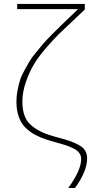

<svg xmlns="http://www.w3.org/2000/svg" viewBox="-20 -726 522 976"><path d="M63.5 -210Q63.5 -237.3 68.8 -265.1Q74.2 -293 81.1 -315.9Q87.9 -338.9 103.5 -367.2Q119.1 -395.5 129.9 -414.1Q140.6 -432.6 164.6 -461.4Q188.5 -490.2 201.2 -505.4Q213.9 -520.5 244.1 -550.8Q274.4 -581.1 286.6 -592.8Q298.8 -604.5 332.5 -637.2Q366.2 -669.9 377 -679.7H67.4V-706.1H411.1V-677.7Q397.5 -664.1 353.5 -623Q309.6 -582 282.2 -555.7Q254.9 -529.3 214.8 -482.9Q174.8 -436.5 151.9 -397.9Q128.9 -359.4 111.3 -308.6Q93.8 -257.8 93.8 -210Q93.8 -134.8 129.4 -98.1Q165 -61.5 230.5 -40Q247.1 -34.2 282.2 -24.9Q317.4 -15.6 336.4 -8.8Q355.5 -2 378.4 9.8Q401.4 21.5 412.1 38.6Q422.9 55.7 422.9 79.1Q422.9 144.5 361.3 229.5H327.1Q392.6 139.6 392.6 82Q392.6 64.5 382.3 50.8Q372.1 37.1 351.1 27.3Q330.1 17.6 312.5 11.7Q294.9 5.9 264.2 -2.4Q233.4 -10.7 219.7 -15.6Q185.5 -26.4 160.6 -39.6Q135.7 -52.7 112.3 -74.2Q88.9 -95.7 76.2 -129.9Q63.5 -164.1 63.5 -210Z"/></svg>

Font: Gothic A1 Thin
Style: Regular
Weight: 250
Designer: HanYang I&C Co.,Ltd.
Foundry: HanYang I&C Co.,Ltd.
Version: Version 2.50